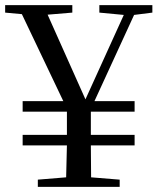

<svg xmlns="http://www.w3.org/2000/svg" viewBox="-25 -726 612 746"><path d="M63 -292H235V-202H63V-161H235L232 -37L122 -28V0H440V-28L329 -37L328 -161H498V-202H328V-292H498V-333H342L496 -668L567 -677V-706H361V-677L456 -668L307 -340L160 -669L256 -677V-706H-5V-677L60 -671L221 -333H63Z"/></svg>

Font: Noto Serif KR Medium
Style: Regular
Weight: 500
Designer: Ryoko NISHIZUKA 西塚涼子 (kana & ideographs); Frank Grießhammer (Latin, Greek & Cyrillic); Wenlong ZHANG 张文龙 (bopomofo); San
Foundry: Adobe
Version: Version 2.001;hotconv 1.1.0;makeotfexe 2.6.0